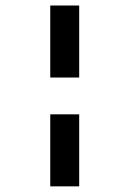

<svg xmlns="http://www.w3.org/2000/svg" viewBox="-20 -595 466 690"><path d="M264.6 -316.4H160.6V-575.2H264.6ZM264.6 74.7H160.6V-184.1H264.6Z"/></svg>

Font: Amiri Typewriter
Style: Bold
Weight: 700
Monospace: yes
Designer: Khaled Hosny
Version: Version 1.1